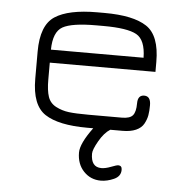

<svg xmlns="http://www.w3.org/2000/svg" viewBox="-49 -498 727 746"><g transform="rotate(5 314.5 -125.0)"><path d="M329.1 -399.4H300.8Q206.1 -399.4 170.4 -379.4Q134.8 -359.4 133.8 -290H495.1Q494.1 -359.4 458.5 -379.4Q422.9 -399.4 329.1 -399.4ZM545.9 -278.3V-239.3H133.8V-172.9Q133.8 -130.9 142.1 -106.4Q150.4 -82 173.8 -69.8Q197.3 -57.6 224.1 -54.2Q251 -50.8 300.8 -50.8H431.6Q462.9 -50.8 474.1 -64.5Q485.4 -78.1 485.4 -111.3Q485.4 -143.6 510.7 -143.6Q536.1 -143.6 536.1 -108.4Q536.1 -85.9 533.2 -69.3Q530.3 -52.7 521 -35.6Q511.7 -18.6 490.7 -9.3Q469.7 0 438.5 0H390.6Q367.2 14.6 347.7 48.8Q328.1 83 328.1 98.6Q328.1 151.4 369.1 151.4Q384.8 151.4 406.2 143.1Q427.7 134.8 433.6 134.8Q448.2 134.8 448.2 151.4Q448.2 176.8 421.9 188.5Q395.5 200.2 371.1 200.2Q331.1 200.2 304.2 171.9Q277.3 143.6 277.3 98.6Q277.3 63.5 324.2 0H300.8Q188.5 0 135.7 -34.7Q83 -69.3 83 -171.9V-278.3Q83 -380.9 135.7 -415.5Q188.5 -450.2 300.8 -450.2H329.1Q441.4 -450.2 493.7 -415.5Q545.9 -380.9 545.9 -278.3Z"/></g></svg>

Font: Jura
Style: Book
Weight: 400
Version: Version 2.3